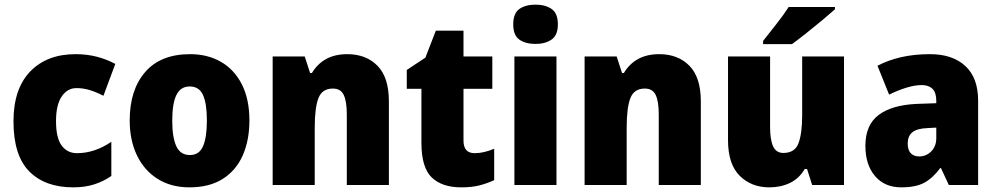

<svg xmlns="http://www.w3.org/2000/svg" viewBox="-20 -796 4287 826"><path d="M295 10Q174 10 106 -58.5Q38 -127 38 -274Q38 -414 110 -488.5Q182 -563 305 -563Q354 -563 396.5 -552Q439 -541 476 -521L425 -384Q394 -400 366 -408.5Q338 -417 309 -417Q270 -417 245.5 -381Q221 -345 221 -275Q221 -202 245.5 -169.5Q270 -137 311 -137Q387 -137 459 -186V-39Q426 -16 386 -3Q346 10 295 10Z M1053 -278Q1053 -193 1024.5 -128Q996 -63 938.5 -26.5Q881 10 795 10Q716 10 658 -26.5Q600 -63 569 -128Q538 -193 538 -278Q538 -409 604.5 -486Q671 -563 798 -563Q873 -563 930.5 -530Q988 -497 1020.5 -433Q1053 -369 1053 -278ZM721 -277Q721 -205 738.5 -167Q756 -129 797 -129Q837 -129 853.5 -167Q870 -205 870 -278Q870 -350 853.5 -387Q837 -424 796 -424Q757 -424 739 -387.5Q721 -351 721 -277Z M1474 -563Q1555 -563 1604 -513Q1653 -463 1653 -360V0H1472V-304Q1472 -359 1459 -387Q1446 -415 1412 -415Q1366 -415 1350 -374Q1334 -333 1334 -246V0H1153V-553H1291L1314 -482H1322Q1345 -521 1383 -542Q1421 -563 1474 -563Z M2022 -137Q2043 -137 2063.5 -142Q2084 -147 2106 -156V-21Q2076 -7 2043 1.5Q2010 10 1964 10Q1882 10 1837.5 -32.5Q1793 -75 1793 -182V-414H1730V-495L1810 -548L1855 -664H1974V-553H2098V-414H1974V-191Q1974 -137 2022 -137Z M2284 -776Q2326 -776 2353 -757.5Q2380 -739 2380 -691Q2380 -644 2352.5 -625.5Q2325 -607 2284 -607Q2241 -607 2214.5 -625.5Q2188 -644 2188 -691Q2188 -739 2214.5 -757.5Q2241 -776 2284 -776ZM2374 -553V0H2193V-553Z M2816 -563Q2897 -563 2946 -513Q2995 -463 2995 -360V0H2814V-304Q2814 -359 2801 -387Q2788 -415 2754 -415Q2708 -415 2692 -374Q2676 -333 2676 -246V0H2495V-553H2633L2656 -482H2664Q2687 -521 2725 -542Q2763 -563 2816 -563Z M3611 -553V0H3474L3452 -69H3442Q3418 -28 3378.5 -9Q3339 10 3290 10Q3212 10 3162 -40Q3112 -90 3112 -193V-553H3293V-249Q3293 -195 3306 -166.5Q3319 -138 3350 -138Q3400 -138 3415.5 -180.5Q3431 -223 3431 -300V-553ZM3572 -756Q3552 -738 3518.5 -710Q3485 -682 3449 -653.5Q3413 -625 3387 -606H3263V-620Q3288 -652 3320 -692.5Q3352 -733 3373 -766H3572Z M3981 -563Q4078 -563 4133 -512Q4188 -461 4188 -363V0H4062L4028 -73H4025Q3993 -30 3956.5 -10Q3920 10 3857 10Q3786 10 3744.5 -38.5Q3703 -87 3703 -169Q3703 -258 3759.5 -301Q3816 -344 3923 -349L4008 -352V-362Q4008 -398 3991.5 -414Q3975 -430 3946 -430Q3916 -430 3880 -419Q3844 -408 3805 -389L3755 -513Q3800 -537 3856.5 -550Q3913 -563 3981 -563ZM3970 -245Q3924 -243 3904.5 -226.5Q3885 -210 3885 -179Q3885 -150 3898.5 -136.5Q3912 -123 3934 -123Q3965 -123 3986.5 -145Q4008 -167 4008 -202V-247Z"/></svg>

Font: Noto Sans Gurmukhi UI SemiCondensed Black
Style: Regular
Weight: 900
Width: 4
Designer: Jelle Bosma - Monotype Design Team
Foundry: Monotype Imaging Inc.
Version: Version 2.004; ttfautohint (v1.8.4.7-5d5b)